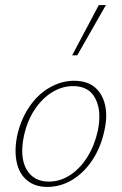

<svg xmlns="http://www.w3.org/2000/svg" viewBox="-20 -731 479 756"><path d="M166 5Q118 5 87 -20.5Q56 -46 46 -91Q36 -136 47 -194Q61 -259 94.5 -309Q128 -359 175 -386Q222 -413 272 -413Q322 -413 352.5 -388Q383 -363 393.5 -318.5Q404 -274 391 -217Q378 -154 345.5 -103.5Q313 -53 266.5 -24Q220 5 166 5ZM172 -16Q218 -16 257.5 -42.5Q297 -69 325 -114.5Q353 -160 365 -216Q381 -292 356 -342Q331 -392 268 -392Q225 -392 185.5 -368Q146 -344 116.5 -299.5Q87 -255 74 -195Q57 -112 84.5 -64Q112 -16 172 -16ZM264 -513 369 -711H397L284 -513Z"/></svg>

Font: Ysabeau Infant Thin
Style: Italic
Weight: 250
Italic angle: -12°
Designer: Christian Thalmann (Catharsis Fonts)
Version: Version 2.001;gftools[0.9.30]; featfreeze: ss01,ss02,lnum